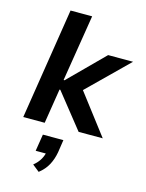

<svg xmlns="http://www.w3.org/2000/svg" viewBox="-144 -791 893 1176"><g transform="rotate(15 302.0 -202.5)"><path d="M42 0 153 -705H290L222 -283H228L446 -501H604L331 -233L333 -279L546 0H393L218 -220H213L178 0ZM220 300 176 265Q204 242 218.5 216Q233 190 236 165L257 180H169L186 73H316L304 153Q296 198 276.5 234.5Q257 271 220 300Z"/></g></svg>

Font: Nunito Sans 7pt
Style: Bold Italic
Weight: 700
Italic angle: -9°
Version: Version 3.101;gftools[0.9.27]